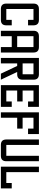

<svg xmlns="http://www.w3.org/2000/svg" viewBox="1730 -2645 915 4415"><g transform="rotate(90 2187.5 -437.5)"><path d="M437.5 -125V-250H562.5V-125Q562.5 0 437.5 0H187.5Q62.5 0 62.5 -125V-750Q62.5 -875 187.5 -875H437.5Q562.5 -875 562.5 -750V-625H437.5V-750H187.5V-125Z M812.5 -250V0H687.5V-750Q687.5 -875 812.5 -875H1062.5Q1187.5 -875 1187.5 -750V0H1062.5V-250ZM812.5 -375H1062.5V-750H812.5Z M1437.5 0H1312.5V-875H1687.5Q1812.5 -875 1812.5 -750V-500Q1812.5 -375 1687.5 -375H1634.8L1812.5 0H1673.8L1496.6 -375H1437.5ZM1437.5 -750V-500H1687.5V-750Z M2312.5 -500V-375H2062.5V-125H2312.5V-250H2437.5V0H1937.5V-875H2437.5V-625H2312.5V-750H2062.5V-500Z M2687.5 0H2562.5V-875H3062.5V-625H2937.5V-750H2687.5V-500H2937.5V-375H2687.5Z M3187.5 -875H3312.5V-125H3562.5V-875H3687.5V-125Q3687.5 0 3562.5 0H3312.5Q3187.5 0 3187.5 -125Z M3812.5 -875H3937.5V-125H4187.5V-250H4312.5V0H3812.5Z"/></g></svg>

Font: Oldtimer
Style: Regular
Weight: 400
Designer: GGBotNet
Foundry: GGBotNet
Version: 1.00